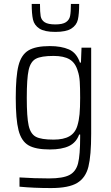

<svg xmlns="http://www.w3.org/2000/svg" viewBox="-20 -752 563 975"><path d="M79 196V149Q154 154 229 154Q300 154 333 136.5Q366 119 376.5 77Q387 35 387 -55V-69H382Q367 -28 330.5 -10.5Q294 7 233 7Q160 7 124 -14.5Q88 -36 74 -91Q60 -146 60 -255Q60 -365 74 -419.5Q88 -474 124.5 -496Q161 -518 233 -518Q291 -518 330 -501Q369 -484 386 -434H391L394 -510H443V-73Q443 38 429 94.5Q415 151 372 177Q329 203 239 203Q151 203 79 196ZM373 -114Q381 -140 384 -172.5Q387 -205 387 -255Q387 -306 385 -337Q383 -368 375 -391Q363 -433 333.5 -450.5Q304 -468 252 -468Q189 -468 162 -453.5Q135 -439 125.5 -396.5Q116 -354 116 -255Q116 -157 125.5 -114.5Q135 -72 162 -57.5Q189 -43 252 -43Q303 -43 332.5 -60Q362 -77 373 -114ZM141 -732H183Q183 -690 186.5 -670Q190 -650 207 -639Q224 -628 261 -628Q298 -628 315 -639.5Q332 -651 336 -671Q340 -691 340 -732H382Q382 -681 375.5 -652.5Q369 -624 342.5 -607Q316 -590 261 -590Q206 -590 180 -607Q154 -624 147.5 -652.5Q141 -681 141 -732Z"/></svg>

Font: Saira SemiCondensed Light
Style: Regular
Weight: 300
Width: 4
Designer: Hector Gatti with collaboration of the Omnibus-Type team
Foundry: Omnibus-Type
Version: Version 0.072; ttfautohint (v1.8)